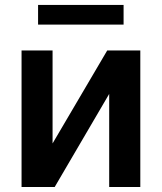

<svg xmlns="http://www.w3.org/2000/svg" viewBox="-20 -747 646 767"><path d="M540.5 0H416.2V-371.8L198.5 0H66.1V-545.5H190V-174L408.4 -545.5H540.5ZM473.7 -648.8H132.1V-727.3H473.7Z"/></svg>

Font: Linik Sans SemiBold
Style: Regular
Weight: 600
Designer: Rasmus Andersson (font), Cristiano Sobral (main changes)
Foundry: rsms
Version: Version 3.018;June 1, 2022;FontCreator 14.0.0.2814 64-bit; t